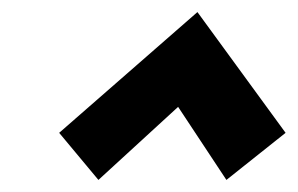

<svg xmlns="http://www.w3.org/2000/svg" viewBox="-20 -687 493 318"><path d="M143 -389 78 -467 307 -667 453 -467 355 -389 275 -510Z"/></svg>

Font: Ysabeau Infant ExtraBold
Style: Italic
Weight: 800
Italic angle: -12°
Designer: Christian Thalmann (Catharsis Fonts)
Version: Version 2.001;gftools[0.9.30]; featfreeze: ss01,ss02,lnum